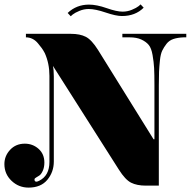

<svg xmlns="http://www.w3.org/2000/svg" viewBox="-129 -854 868 874"><path d="M116 -505V-119Q116 -71 86.5 -35.5Q57 0 1 0Q-44 0 -76.5 -31Q-109 -62 -109 -107Q-109 -144 -83 -172Q-57 -200 -16 -200Q20 -200 46.5 -176.5Q73 -153 73 -114Q73 -92 65.5 -76Q58 -60 50 -55L42 -50Q41 -49 37 -47Q33 -45 30.5 -42.5Q28 -40 28 -37Q28 -27 37 -27Q41 -27 49 -31Q96 -54 96 -117V-509Q96 -565 75 -612Q67 -627 61 -635Q55 -643 44 -656.5Q33 -670 19 -677Q5 -684 -11 -684V-700H194Q235 -700 261.5 -686.5Q288 -673 317 -627L570 -220H574V-466Q574 -517 572.5 -544.5Q571 -572 565.5 -603.5Q560 -635 548 -649.5Q536 -664 514.5 -674Q493 -684 461 -684H428V-700H719V-684H707Q680 -683 660.5 -676.5Q641 -670 629 -654.5Q617 -639 609.5 -623.5Q602 -608 599 -579Q596 -550 595 -527.5Q594 -505 594 -465V-9H535Q494 -9 467.5 -22.5Q441 -36 412 -82L112 -554Q116 -535 116 -505ZM426 -781Q399 -781 352 -797Q305 -813 275 -813Q253 -813 232.5 -804.5Q212 -796 202 -788L193 -780L179 -795Q219 -833 276 -833Q311 -833 356.5 -817Q402 -801 429 -801Q451 -801 471.5 -809.5Q492 -818 502 -826L511 -834L525 -819Q487 -781 426 -781Z"/></svg>

Font: Elsie Swash Caps Black
Style: Regular
Weight: 900
Designer: Alejandro Inler
Foundry: Alejandro Inler
Version: 1.001